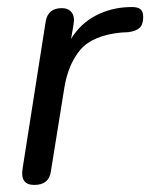

<svg xmlns="http://www.w3.org/2000/svg" viewBox="-20 -516 425 543"><path d="M77 7Q36 7 44 -40L109 -454Q115 -493 155 -493Q173 -493 182.5 -481Q192 -469 188 -447L181 -406Q207 -449 251 -472Q295 -495 347 -496Q368 -497 376.5 -490.5Q385 -484 385 -468Q385 -447 375 -437.5Q365 -428 343 -425L323 -424Q242 -416 207.5 -375.5Q173 -335 162 -268L124 -32Q119 7 77 7Z"/></svg>

Font: Nunito
Style: Italic
Weight: 400
Italic angle: -9°
Designer: Vernon Adams
Foundry: Vernon Adams
Version: Version 3.601; ttfautohint (v1.8.2.53-6de2)